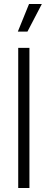

<svg xmlns="http://www.w3.org/2000/svg" viewBox="-20 -939 238 959"><path d="M71 0V-700H127V0ZM117 -781H69L125 -919H189Z"/></svg>

Font: Bricolage Grotesque 10pt Condensed ExtraLight
Style: Regular
Weight: 200
Width: 3
Designer: Mathieu Triay
Foundry: Atelier Triay
Version: Version 1.000; ttfautohint (v1.8.4.7-5d5b);gftools[0.9.32]